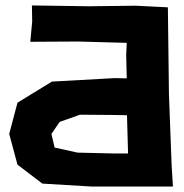

<svg xmlns="http://www.w3.org/2000/svg" viewBox="-20 -684 673 702"><path d="M448.2 -123H391.6L263.7 -126L179.7 -144.5L168 -194.3L198.2 -238.3L272.5 -264.6L388.7 -263.7L444.3 -262.7ZM593.8 -657.2 476.6 -663.1 305.7 -661.1 96.7 -664.1 97.7 -605.5 90.8 -531.2 264.6 -532.2 443.4 -527.3 441.4 -483.4 443.4 -397.5 399.4 -398.4 169.9 -385.7 43.9 -308.6 13.7 -194.3 43.9 -82 134.8 -12.7 314.5 -2H612.3L607.4 -82L597.7 -339.8Z"/></svg>

Font: MaokenAssortedSans-TC
Style: Regular
Weight: 500
Version: Version 0.83